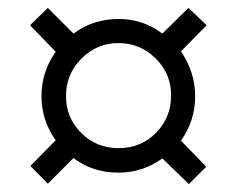

<svg xmlns="http://www.w3.org/2000/svg" viewBox="-20 -596 602 486"><path d="M121 -241 57 -176 101 -131 166 -196Q214 -159 280 -159Q341 -159 391 -195L458 -130L502 -174L438 -240Q474 -290 474 -353Q474 -413 438 -466L503 -532L457 -576L391 -511Q342 -548 280 -548Q216 -548 166 -511L101 -576L56 -532L121 -465Q85 -414 85 -353Q85 -291 121 -241ZM280 -487Q335 -487 374.5 -447.5Q414 -408 413 -353Q413 -299 375 -260Q337 -221 280 -221Q224 -221 185.5 -259.5Q147 -298 147 -353Q147 -408 186 -447.5Q225 -487 280 -487Z"/></svg>

Font: Noto Sans UI SemiCondensed
Style: Regular
Weight: 400
Width: 4
Designer: Monotype Design Team
Foundry: Monotype Imaging Inc.
Version: 1.001